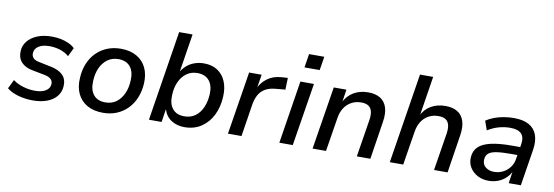

<svg xmlns="http://www.w3.org/2000/svg" viewBox="-54 -1091 4271 1479"><g transform="rotate(10 2081.5 -351.5)"><path d="M234 9Q171 9 117 -6.5Q63 -22 29 -50L63 -120Q87 -102 115.5 -90.5Q144 -79 174.5 -73Q205 -67 235 -67Q289 -67 320 -86.5Q351 -106 353 -139Q354 -163 338.5 -178Q323 -193 290 -200L191 -219Q132 -230 102 -263.5Q72 -297 75 -350Q77 -392 103.5 -426Q130 -460 178.5 -480.5Q227 -501 294 -501Q328 -501 362 -494.5Q396 -488 425.5 -474.5Q455 -461 474 -442L441 -374Q411 -400 371 -412.5Q331 -425 289 -425Q234 -425 203 -404.5Q172 -384 171 -351Q169 -328 183 -312.5Q197 -297 229 -291L326 -271Q389 -258 420 -226Q451 -194 448 -141Q446 -95 418.5 -61Q391 -27 343.5 -9Q296 9 234 9Z M781 9Q708 9 657 -20Q606 -49 581 -102Q556 -155 561 -225Q564 -287 585 -338Q606 -389 642.5 -425.5Q679 -462 727.5 -481.5Q776 -501 833 -501Q906 -501 957 -472Q1008 -443 1033 -390.5Q1058 -338 1054 -267Q1050 -205 1029 -154.5Q1008 -104 971.5 -67Q935 -30 887 -10.5Q839 9 781 9ZM785 -73Q835 -73 870.5 -99Q906 -125 926.5 -170.5Q947 -216 949 -273Q953 -342 921.5 -380.5Q890 -419 829 -419Q780 -419 744 -393Q708 -367 687.5 -322Q667 -277 665 -220Q661 -150 692.5 -111.5Q724 -73 785 -73Z M1418 9Q1359 9 1315 -19.5Q1271 -48 1254 -104H1255L1239 0H1140L1252 -705H1357L1308 -396H1303Q1322 -430 1349 -453.5Q1376 -477 1410.5 -489Q1445 -501 1484 -501Q1546 -501 1589.5 -472.5Q1633 -444 1654.5 -392.5Q1676 -341 1672 -272Q1668 -192 1636.5 -128.5Q1605 -65 1549.5 -28Q1494 9 1418 9ZM1403 -73Q1453 -73 1488.5 -99Q1524 -125 1544 -170.5Q1564 -216 1567 -272Q1571 -342 1539 -380.5Q1507 -419 1446 -419Q1398 -419 1362 -393Q1326 -367 1305.5 -322Q1285 -277 1283 -220Q1279 -150 1310.5 -111.5Q1342 -73 1403 -73Z M1758 0 1837 -492H1935L1916 -375H1911Q1933 -428 1979 -462Q2025 -496 2091 -500L2138 -503L2135 -411L2060 -404Q2012 -400 1980 -381.5Q1948 -363 1930.5 -332.5Q1913 -302 1905 -261L1864 0Z M2250 -605 2267 -712H2386L2369 -605ZM2160 0 2238 -492H2344L2265 0Z M2420 0 2499 -492H2598L2582 -387H2578Q2606 -444 2655 -472.5Q2704 -501 2768 -501Q2825 -501 2862 -478.5Q2899 -456 2914 -410.5Q2929 -365 2918 -296L2872 0H2766L2813 -293Q2819 -333 2812.5 -360Q2806 -387 2785.5 -401Q2765 -415 2729 -415Q2685 -415 2651 -396Q2617 -377 2596 -344Q2575 -311 2568 -267L2525 0Z M3024 0 3136 -705H3239L3189 -389H3184Q3211 -445 3259.5 -473Q3308 -501 3372 -501Q3429 -501 3466 -478.5Q3503 -456 3518 -410.5Q3533 -365 3522 -296L3476 0H3370L3417 -293Q3423 -333 3416.5 -360Q3410 -387 3389.5 -401Q3369 -415 3333 -415Q3289 -415 3255 -396Q3221 -377 3200 -344Q3179 -311 3172 -267L3129 0Z M3797 9Q3749 9 3711 -11Q3673 -31 3651.5 -65.5Q3630 -100 3632 -144Q3635 -196 3667 -227.5Q3699 -259 3763.5 -274Q3828 -289 3926 -289H4006L3996 -225H3931Q3862 -225 3819.5 -218.5Q3777 -212 3757.5 -195Q3738 -178 3736 -147Q3734 -108 3761 -87Q3788 -66 3827 -66Q3864 -66 3896 -82Q3928 -98 3950.5 -127.5Q3973 -157 3978 -197L3997 -312Q4006 -367 3980 -394.5Q3954 -422 3892 -422Q3848 -422 3804.5 -410Q3761 -398 3717 -371L3692 -443Q3721 -462 3756 -475Q3791 -488 3830 -494.5Q3869 -501 3908 -501Q3981 -501 4025.5 -476Q4070 -451 4087.5 -403.5Q4105 -356 4095 -289L4049 0H3954L3970 -106H3975Q3960 -69 3932.5 -43Q3905 -17 3870.5 -4Q3836 9 3797 9Z"/></g></svg>

Font: Nunito Sans 10pt SemiBold
Style: Italic
Weight: 600
Italic angle: -9°
Designer: Vernon Adams
Foundry: Vernon Adams
Version: Version 3.101;gftools[0.9.27]